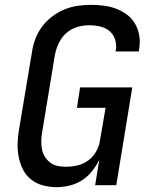

<svg xmlns="http://www.w3.org/2000/svg" viewBox="-20 -763 640 791"><path d="M213 8Q184 8 157.5 1Q131 -6 109.5 -22.5Q88 -39 75.5 -63Q63 -87 57.5 -114Q52 -141 52.5 -169.5Q53 -198 58 -227L112 -550Q116 -577 126 -603.5Q136 -630 153.5 -653.5Q171 -677 195 -695Q219 -713 245.5 -724Q272 -735 299.5 -739Q327 -743 355 -743Q382 -743 409 -739.5Q436 -736 460 -726.5Q484 -717 504.5 -701.5Q525 -686 537.5 -663.5Q550 -641 554 -614.5Q558 -588 553 -560L552 -551H456L457 -556Q461 -579 454 -600.5Q447 -622 430.5 -635.5Q414 -649 392 -654Q370 -659 348 -659Q331 -659 314.5 -656Q298 -653 282 -645.5Q266 -638 252.5 -626Q239 -614 230 -599.5Q221 -585 215 -568.5Q209 -552 206 -536L153 -214Q150 -196 150 -179Q150 -162 153.5 -145.5Q157 -129 166 -115.5Q175 -102 187.5 -92.5Q200 -83 217 -79.5Q234 -76 251 -76Q275 -76 299 -81.5Q323 -87 343.5 -102Q364 -117 376.5 -139.5Q389 -162 392 -185L415 -319H297L310 -403H525L459 0H372L389 -105Q377 -80 359 -57.5Q341 -35 317.5 -20Q294 -5 266.5 1.5Q239 8 213 8Z"/></svg>

Font: Iosevka Aile Medium Oblique
Style: Regular
Weight: 500
Italic angle: -9°
Designer: Belleve Invis
Foundry: Belleve Invis
Version: Version 31.1.0; ttfautohint (v1.8.4)